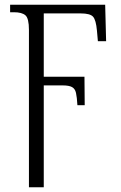

<svg xmlns="http://www.w3.org/2000/svg" viewBox="-20 -556 513 816"><path d="M103 -429Q103 -478 88 -491Q73 -504 39 -504H23V-536H427L431 -381H396L392 -426Q388 -471 375.5 -485Q363 -499 323 -499H166V-230H339L340 -109H309Q307 -143 303 -161Q299 -179 286 -186Q273 -193 247 -193H166V240H103Z"/></svg>

Font: Noto Serif SemiCondensed Light
Style: Regular
Weight: 300
Width: 4
Designer: Monotype Design Team
Foundry: Monotype Imaging Inc.
Version: Version 2.013